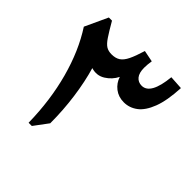

<svg xmlns="http://www.w3.org/2000/svg" viewBox="-201 -978 1155 1155"><g transform="rotate(45 376.5 -400.5)"><path d="M617.2 -800.8 704.1 -795.4Q698.7 -684.6 673.1 -617.7Q647.5 -550.8 608.2 -521.2Q568.8 -491.7 521.5 -491.7Q475.6 -491.7 442.4 -517.3Q409.2 -543 396.5 -583Q375 -540 333.5 -514.2Q292 -488.3 242.2 -503.4Q268.1 -416 283 -308.3Q297.9 -200.7 297.9 -89.8L231 0H203.6Q200.2 -189 155.3 -354.2Q110.4 -519.5 29.8 -643.6L97.2 -789.1H124Q158.7 -729 179.7 -697.8Q200.7 -666.5 219.5 -655Q238.3 -643.6 265.1 -643.6Q298.8 -643.6 320.3 -657.7Q341.8 -671.9 358.4 -705.8Q375 -739.7 393.1 -799.8L466.3 -785.2Q460.9 -751.5 460.9 -726.1Q460.9 -681.6 479 -659.9Q497.1 -638.2 526.9 -638.2Q601.1 -638.2 617.2 -800.8Z"/></g></svg>

Font: Pinar-FD Bold
Style: Regular
Weight: 700
Designer: Amin Abedi
Version: Version 3.000